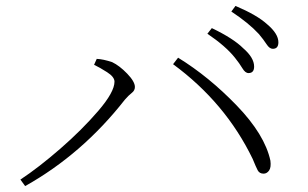

<svg xmlns="http://www.w3.org/2000/svg" viewBox="-20 -725 1040 649"><path d="M774 -530Q743 -569 681 -611L696 -630Q769 -595 802 -562Q839 -530 839 -500Q839 -478 820 -478Q809 -478 799.5 -494Q790 -510 774 -530ZM855 -610Q821 -647 762 -686L776 -705Q849 -674 883 -643Q921 -611 921 -582Q921 -560 902 -560Q891 -560 881 -575.5Q871 -591 855 -610ZM298 -506 307 -526Q329 -525 359 -515Q384 -503 410 -476Q436 -449 436 -431Q436 -419 425.5 -411Q415 -403 402 -388Q258 -204 65 -96L49 -118Q111 -159 184 -222.5Q257 -286 312 -350Q367 -414 367 -449Q367 -465 342 -481Q317 -497 298 -506ZM871 -138Q857 -138 851 -149.5Q845 -161 834 -188Q742 -378 565 -508L582 -530Q686 -466 780.5 -368Q875 -270 894 -182Q897 -159 889.5 -148.5Q882 -138 871 -138Z"/></svg>

Font: Minh Nguyen ExtraLight
Style: Regular
Weight: 250
Designer: Ryoko NISHIZUKA 西塚涼子 (kana & ideographs); Frank Grießhammer (Latin, Greek & Cyrillic); Wenlong ZHANG 张文龙 (bopomofo); San
Foundry: Adobe
Version: Version 1.100;July 7, 2023;FontCreator 14.0.0.2814 64-bit